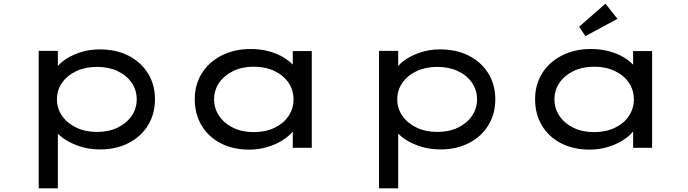

<svg xmlns="http://www.w3.org/2000/svg" viewBox="-20 -802 3734 1042"><path d="M190 220V-526H294V-405L278 -414Q286 -442 321 -469.5Q356 -497 408.5 -515.5Q461 -534 520 -534Q611 -534 678 -499.5Q745 -465 783 -404Q821 -343 821 -263Q821 -184 783.5 -122.5Q746 -61 678.5 -26Q611 9 523 9Q458 9 403 -11Q348 -31 312 -60.5Q276 -90 268 -117L294 -131V220ZM506 -86Q570 -86 618.5 -109.5Q667 -133 694.5 -173Q722 -213 722 -263Q722 -313 694.5 -353Q667 -393 618.5 -416Q570 -439 507 -439Q443 -439 394 -416Q345 -393 317 -353Q289 -313 289 -263Q289 -213 317 -173Q345 -133 394 -109.5Q443 -86 506 -86Z M1333 10Q1244 10 1177 -25Q1110 -60 1073.5 -122Q1037 -184 1037 -263Q1037 -343 1075.5 -404.5Q1114 -466 1183 -501Q1252 -536 1340 -536Q1395 -536 1441.5 -523Q1488 -510 1523 -488Q1558 -466 1577.5 -440.5Q1597 -415 1598 -389H1569V-525H1672V0H1569V-141L1590 -136Q1589 -112 1567.5 -86.5Q1546 -61 1510.5 -39Q1475 -17 1429 -3.5Q1383 10 1333 10ZM1357 -85Q1421 -85 1470 -108.5Q1519 -132 1546 -172.5Q1573 -213 1573 -263Q1573 -313 1546 -353Q1519 -393 1470 -416.5Q1421 -440 1357 -440Q1294 -440 1245.5 -416.5Q1197 -393 1169.5 -353Q1142 -313 1142 -263Q1142 -213 1169.5 -172.5Q1197 -132 1245.5 -108.5Q1294 -85 1357 -85Z M2037 220V-526H2141V-405L2125 -414Q2133 -442 2168 -469.5Q2203 -497 2255.5 -515.5Q2308 -534 2367 -534Q2458 -534 2525 -499.5Q2592 -465 2630 -404Q2668 -343 2668 -263Q2668 -184 2630.5 -122.5Q2593 -61 2525.5 -26Q2458 9 2370 9Q2305 9 2250 -11Q2195 -31 2159 -60.5Q2123 -90 2115 -117L2141 -131V220ZM2353 -86Q2417 -86 2465.5 -109.5Q2514 -133 2541.5 -173Q2569 -213 2569 -263Q2569 -313 2541.5 -353Q2514 -393 2465.5 -416Q2417 -439 2354 -439Q2290 -439 2241 -416Q2192 -393 2164 -353Q2136 -313 2136 -263Q2136 -213 2164 -173Q2192 -133 2241 -109.5Q2290 -86 2353 -86Z M3180 10Q3091 10 3024 -25Q2957 -60 2920.5 -122Q2884 -184 2884 -263Q2884 -343 2922.5 -404.5Q2961 -466 3030 -501Q3099 -536 3187 -536Q3242 -536 3288.5 -523Q3335 -510 3370 -488Q3405 -466 3424.5 -440.5Q3444 -415 3445 -389H3416V-525H3519V0H3416V-141L3437 -136Q3436 -112 3414.5 -86.5Q3393 -61 3357.5 -39Q3322 -17 3276 -3.5Q3230 10 3180 10ZM3204 -85Q3268 -85 3317 -108.5Q3366 -132 3393 -172.5Q3420 -213 3420 -263Q3420 -313 3393 -353Q3366 -393 3317 -416.5Q3268 -440 3204 -440Q3141 -440 3092.5 -416.5Q3044 -393 3016.5 -353Q2989 -313 2989 -263Q2989 -213 3016.5 -172.5Q3044 -132 3092.5 -108.5Q3141 -85 3204 -85ZM3157 -606 3123 -657 3266 -782 3331 -700Z"/></svg>

Font: Lexend Tera
Style: Regular
Weight: 400
Designer: Bonnie Shaver-Troup, Thomas Jockin
Foundry: Lexend
Version: Version 1.007